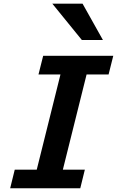

<svg xmlns="http://www.w3.org/2000/svg" viewBox="-20 -1003 623 1023"><path d="M210 -705.6H583.5L558.6 -606.4H441.4L314.9 -99.1H432.1L407.7 0H34.2L58.6 -99.1H175.8L302.2 -606.4H185.1ZM258.8 -983.4H419.9L528.3 -790H416Z"/></svg>

Font: Andika
Style: Bold Italic
Weight: 700
Italic angle: -14°
Designer: Victor Gaultney, Annie Olsen, Julie Remington, Don Collingsworth, Eric Hays, Becca Hirsbrunner
Foundry: SIL International
Version: Version 6.101